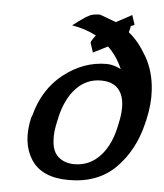

<svg xmlns="http://www.w3.org/2000/svg" viewBox="-51 -736 674 791"><g transform="rotate(5 286.0 -341.0)"><path d="M86 -233Q88 -239 90 -243Q119 -354 200.5 -417.5Q282 -481 377 -481Q404 -481 436 -465Q414 -517 376 -553L316 -523L303 -562Q304 -570 313 -582L322 -594Q276 -618 221 -627L246 -646L275 -666Q290 -674 292 -675Q308 -681 332 -681Q368 -668 378 -664L399 -656Q405 -659 435 -675L464 -691L477 -652Q475 -650 462 -645Q461 -637 459.5 -631Q458 -625 457 -623.5Q456 -622 457 -618Q495 -589 530.5 -529Q566 -469 571 -390Q575 -334 560 -268Q560 -265 558 -259.5Q556 -254 556 -251Q529 -138 456 -64.5Q383 9 262 9Q151 9 106.5 -59.5Q62 -128 86 -233ZM198 -246Q198 -244 197 -239Q196 -234 195 -232Q183 -181 186 -149Q188 -102 214 -80Q240 -58 280 -58Q343 -58 387 -106Q431 -154 447 -240Q465 -319 445 -363Q423 -411 360 -411Q300 -411 258 -367Q216 -323 198 -246Z"/></g></svg>

Font: Coval
Style: Medium Italic
Weight: 500
Foundry: Context Ltd
Version: Version 001.000